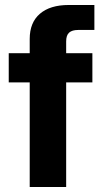

<svg xmlns="http://www.w3.org/2000/svg" viewBox="-20 -749 405 769"><path d="M99 0V-419H15V-536H99V-593Q99 -659 140 -694Q181 -729 255 -729H358V-629H293Q269 -629 257 -618.5Q245 -608 245 -583V-536H350V-419H245V0Z"/></svg>

Font: Mona Sans ExtraLight
Style: Bold
Weight: 700
Version: Version 2.000